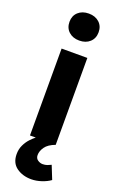

<svg xmlns="http://www.w3.org/2000/svg" viewBox="-178 -767 632 1030"><g transform="rotate(20 138.0 -252.5)"><path d="M150.6 218.6Q101.4 218.6 66.5 193.6Q31.6 168.5 31.6 117.8Q31.6 89.5 42.8 66.2Q53.9 43 69.4 26.4Q84.9 9.8 98 0H64.7V-496.1H211.7V0Q171.9 14.8 155.5 38.1Q139.1 61.3 139.1 84.4Q139.1 103.1 152.6 112.2Q166 121.4 180.6 121.4Q195.1 121.4 206.7 117.2Q218.3 113 228 108L258.5 184Q238.3 198.9 208.4 208.8Q178.6 218.6 150.6 218.6ZM138.4 -568.7Q101.5 -568.7 78.4 -589.8Q55.3 -610.9 55.3 -645.9Q55.3 -680.7 78.4 -701.7Q101.5 -722.7 138.4 -722.7Q175.4 -722.7 198.4 -701.7Q221.5 -680.7 221.5 -645.9Q221.5 -610.9 198.4 -589.8Q175.4 -568.7 138.4 -568.7Z"/></g></svg>

Font: SourceSans3VF
Style: Regular
Weight: 200
Designer: Paul D. Hunt
Foundry: Adobe
Version: Version 3.052;hotconv 1.1.0;makeotfexe 2.6.0